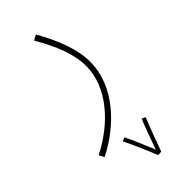

<svg xmlns="http://www.w3.org/2000/svg" viewBox="-238 -369 791 791"><g transform="rotate(-45 157.0 26.0)"><path d="M4 230C123 170 240 55 240 -90C240 -163 210 -241 161 -328L138 -315C186 -233 216 -159 216 -89C216 33 118 144 -8 207ZM166 380 185 379C197 344 231 254 240 233L224 226C217 241 190 313 175 357C160 320 130 249 119 230L103 237C120 271 153 347 166 380Z"/></g></svg>

Font: Noto Sans Arabic UI SmCn Th
Style: Regular
Weight: 100
Width: 4
Designer: Monotype Design Team, Nadine Chahine and Nizar Qandah
Foundry: Monotype Imaging Inc.
Version: Version 2.010